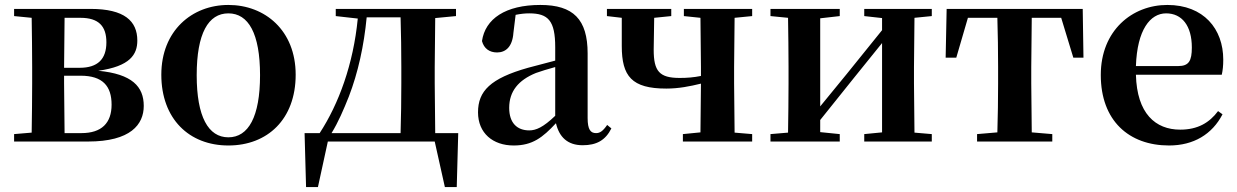

<svg xmlns="http://www.w3.org/2000/svg" viewBox="-20 -572 5001 776"><path d="M106 0H336C508 0 561 -69 561 -144C561 -222 514 -273 377 -286C506 -304 535 -352 535 -408C535 -487 483 -536 346 -536H37V-507L108 -500C109 -442 110 -357 110 -301V-235C110 -179 109 -94 108 -36L37 -30V0ZM241 -500H305C379 -500 410 -466 410 -401C410 -333 375 -298 302 -298H239ZM239 -266H306C395 -266 431 -224 431 -149C431 -75 391 -34 309 -34H241L239 -235Z M903 16C1061 16 1175 -90 1175 -270C1175 -449 1051 -552 903 -552C756 -552 632 -448 632 -270C632 -92 744 16 903 16ZM903 -17C822 -17 775 -100 775 -268C775 -437 822 -518 903 -518C984 -518 1031 -437 1031 -268C1031 -100 984 -17 903 -17Z M1337 -507 1426 -497C1408 -312 1349 -152 1272 -34H1211L1217 184H1265L1305 0H1737L1778 184H1826L1832 -34H1739L1737 -235V-301L1739 -499L1823 -507V-536H1337ZM1599 -34H1320C1347 -78 1369 -129 1390 -182C1427 -278 1451 -387 1462 -502H1599C1601 -445 1602 -357 1602 -301V-235C1602 -178 1601 -91 1599 -34Z M2335 15C2391 15 2427 -5 2451 -53L2434 -67C2416 -41 2404 -34 2389 -34C2367 -34 2355 -48 2355 -95V-356C2355 -494 2297 -552 2164 -552C2023 -552 1941 -496 1928 -406C1936 -376 1958 -360 1989 -360C2023 -360 2051 -382 2055 -439L2064 -512C2084 -516 2101 -518 2119 -518C2196 -518 2224 -488 2224 -381V-327L2114 -298C1962 -255 1912 -204 1912 -118C1912 -34 1972 16 2056 16C2132 16 2173 -16 2227 -74C2240 -18 2274 15 2335 15ZM2224 -104C2175 -57 2146 -45 2119 -45C2070 -45 2038 -75 2038 -136C2038 -203 2075 -248 2146 -277C2166 -284 2194 -293 2224 -301Z M2744 -507 2811 -500 2813 -301V-265C2783 -259 2757 -257 2727 -257C2645 -257 2622 -284 2622 -371L2624 -500L2693 -507V-536H2433V-507L2493 -500V-386C2493 -264 2533 -214 2673 -214C2723 -214 2768 -223 2813 -234L2811 -37L2740 -30V0H3020V-30L2949 -36L2947 -235V-301L2949 -500L3020 -507V-536H2744Z M3473 -507 3545 -499V-450L3403 -274L3295 -142V-498L3374 -507V-536H3094V-507L3165 -500C3166 -442 3167 -357 3167 -301V-235C3167 -179 3166 -94 3165 -36L3094 -30V0H3374V-30L3295 -38V-87L3432 -258L3545 -398V-37L3473 -30V0H3746V-30L3676 -36L3674 -235V-301L3676 -500L3746 -507V-536H3473Z M4010 0H4233V-30L4150 -37L4148 -235V-301L4150 -500H4269L4318 -339H4359L4356 -536H3806L3802 -339H3845L3892 -500H4011C4013 -443 4014 -357 4014 -301V-235C4014 -179 4013 -95 4011 -37L3929 -30V0Z M4705 16C4804 16 4879 -29 4921 -110L4903 -123C4868 -76 4821 -48 4750 -48C4650 -48 4575 -113 4571 -270H4918C4922 -288 4924 -306 4924 -331C4924 -455 4845 -552 4698 -552C4556 -552 4429 -449 4429 -269C4429 -84 4543 16 4705 16ZM4571 -305C4576 -452 4629 -518 4693 -518C4757 -518 4797 -468 4797 -380C4797 -326 4785 -305 4742 -305Z"/></svg>

Font: Source Han Serif CN
Style: Bold
Weight: 700
Designer: Ryoko NISHIZUKA 西塚涼子 (kana & ideographs); Frank Grießhammer (Latin, Greek & Cyrillic); Wenlong ZHANG 张文龙 (bopomofo); San
Foundry: Adobe
Version: Version 2.003;hotconv 1.1.1;makeotfexe 2.6.0